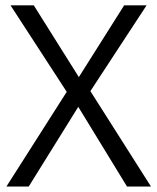

<svg xmlns="http://www.w3.org/2000/svg" viewBox="-20 -685 578 705"><path d="M311.9 -350.4 534.4 0H446.4L267.4 -292.7L85.4 0H3.5L225 -347.8L18.7 -665.3H104.1L269.5 -401.9L435.8 -665.3H518.2Z"/></svg>

Font: Khula
Style: Regular
Weight: 400
Designer: Erin McLaughlin, Steve Matteson
Version: Version 1.000;PS 1.0;hotconv 1.0.72;makeotf.lib2.5.5900; ttf